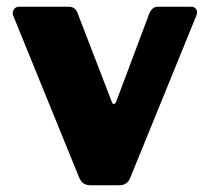

<svg xmlns="http://www.w3.org/2000/svg" viewBox="-20 -550 623 570"><path d="M565 -513Q565 -510 563 -504L367 -23Q362 -11 354 -5.5Q346 0 333 0H250Q236 0 228 -5.5Q220 -11 215 -23L19 -504Q18 -506 18 -511Q18 -519 23 -524.5Q28 -530 37 -530H185Q194 -530 200.5 -525Q207 -520 210 -512L311 -250Q314 -241 318 -241Q322 -241 326 -251L424 -512Q433 -530 448 -530H548Q556 -530 560.5 -525Q565 -520 565 -513Z"/></svg>

Font: Libre Franklin ExtraBold
Style: Regular
Weight: 800
Designer: Pablo Impallari, Rodrigo Fuenzalida
Foundry: Impallari Type
Version: Version 1.002; ttfautohint (v1.5)